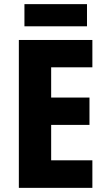

<svg xmlns="http://www.w3.org/2000/svg" viewBox="-20 -907 514 927"><path d="M400 -887H98V-780H400ZM426 0V-133H227V-304H412V-436H227V-582H426V-714H71V0Z"/></svg>

Font: Noto Sans Gurmukhi UI Condensed ExtraBold
Style: Regular
Weight: 800
Width: 3
Designer: Jelle Bosma - Monotype Design Team
Foundry: Monotype Imaging Inc.
Version: Version 2.004